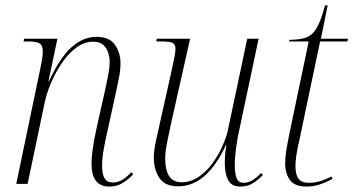

<svg xmlns="http://www.w3.org/2000/svg" viewBox="-20 -679 1305 709"><path d="M384 10Q318 10 318 -74Q318 -101 323 -133.5Q328 -166 336 -203L366 -337Q368 -347 372.5 -367Q377 -387 381 -410Q385 -433 385 -451Q385 -466 380 -483Q375 -500 362 -512.5Q349 -525 323 -525Q292 -525 263 -504Q234 -483 210 -448.5Q186 -414 168.5 -373Q151 -332 143 -291L82 0H40L132 -441Q134 -453 136 -465.5Q138 -478 138 -488Q138 -511 126.5 -518.5Q115 -526 82 -526H67L69 -536H192L159 -379H161Q201 -466 244 -504.5Q287 -543 336 -543Q384 -543 404.5 -513.5Q425 -484 425 -445Q425 -419 418.5 -388Q412 -357 406 -328L375 -187Q368 -156 362.5 -125Q357 -94 357 -66Q357 -37 366 -21Q375 -5 397 -5Q411 -5 427 -12.5Q443 -20 465 -43L472 -35Q448 -11 428 -0.5Q408 10 384 10Z M868 10Q835 10 822.5 -14Q810 -38 810 -78Q810 -88 811 -103.5Q812 -119 816 -143H814Q780 -69 736 -30Q692 9 638 9Q589 9 568.5 -22Q548 -53 548 -96Q548 -123 556 -159.5Q564 -196 571 -227L613 -415Q618 -438 623 -462.5Q628 -487 628 -498Q628 -516 616.5 -521Q605 -526 574 -526H557L559 -536H682L613 -229Q606 -197 598 -158Q590 -119 590 -95Q590 -6 650 -6Q685 -6 714.5 -26.5Q744 -47 766 -78Q788 -109 802 -141Q816 -173 821 -196L893 -536H935L864 -201Q857 -171 852 -134.5Q847 -98 847 -70Q847 -40 853.5 -22Q860 -4 879 -4Q898 -4 914 -14.5Q930 -25 944 -40L951 -33Q936 -17 915.5 -3.5Q895 10 868 10Z M1112 10Q1068 10 1050.5 -14.5Q1033 -39 1033 -76Q1033 -95 1036.5 -119Q1040 -143 1050 -192L1120 -526H1047L1049 -532Q1084 -532 1108 -539.5Q1132 -547 1148.5 -574Q1165 -601 1180 -659H1190L1165 -536H1265L1263 -526H1162L1089 -178Q1077 -126 1074 -103Q1071 -80 1071 -66Q1071 -35 1082 -19.5Q1093 -4 1119 -4Q1143 -4 1162.5 -10Q1182 -16 1204 -27L1208 -19Q1157 10 1112 10Z"/></svg>

Font: Noto Serif Display SemiCondensed ExtraLight
Style: Italic
Weight: 200
Width: 4
Italic angle: -12°
Designer: Monotype Design Team
Foundry: Monotype Imaging Inc.
Version: Version 2.009